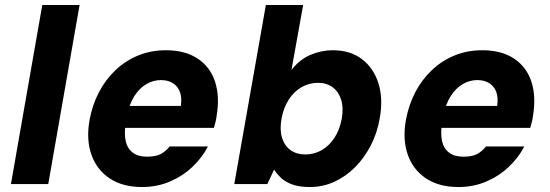

<svg xmlns="http://www.w3.org/2000/svg" viewBox="-20 -740 2211 772"><path d="M24 0 150 -720H300L174 0Z M551 12Q474 12 422 -22Q370 -56 348 -117Q326 -178 340 -257Q351 -318 378 -369.5Q405 -421 445.5 -459Q486 -497 537 -517.5Q588 -538 647 -538Q725 -538 775.5 -504Q826 -470 845 -410.5Q864 -351 851 -274Q850 -264 847 -251.5Q844 -239 840 -226H440L456 -314H707Q712 -347 703.5 -370Q695 -393 675.5 -405.5Q656 -418 627 -418Q596 -418 568 -401.5Q540 -385 519.5 -352.5Q499 -320 490 -270L485 -241Q479 -202 485.5 -172.5Q492 -143 513.5 -126.5Q535 -110 571 -110Q607 -110 627 -121Q647 -132 662 -151H816Q793 -106 753 -68.5Q713 -31 662 -9.5Q611 12 551 12Z M1226 12Q1183 12 1154.5 1.5Q1126 -9 1109 -25.5Q1092 -42 1082 -58L1055 0H922L1049 -720H1199L1152 -459Q1185 -501 1228.5 -519.5Q1272 -538 1318 -538Q1388 -538 1435 -502.5Q1482 -467 1501.5 -405.5Q1521 -344 1507 -265Q1497 -206 1471 -155.5Q1445 -105 1407.5 -67.5Q1370 -30 1324 -9Q1278 12 1226 12ZM1208 -119Q1243 -119 1273 -136Q1303 -153 1324.5 -185.5Q1346 -218 1354 -262Q1362 -307 1351.5 -339.5Q1341 -372 1317 -389.5Q1293 -407 1259 -407Q1223 -407 1192.5 -389.5Q1162 -372 1141 -339.5Q1120 -307 1112 -263Q1104 -218 1114 -186Q1124 -154 1148 -136.5Q1172 -119 1208 -119Z M1823 12Q1746 12 1694 -22Q1642 -56 1620 -117Q1598 -178 1612 -257Q1623 -318 1650 -369.5Q1677 -421 1717.5 -459Q1758 -497 1809 -517.5Q1860 -538 1919 -538Q1997 -538 2047.5 -504Q2098 -470 2117 -410.5Q2136 -351 2123 -274Q2122 -264 2119 -251.5Q2116 -239 2112 -226H1712L1728 -314H1979Q1984 -347 1975.5 -370Q1967 -393 1947.5 -405.5Q1928 -418 1899 -418Q1868 -418 1840 -401.5Q1812 -385 1791.5 -352.5Q1771 -320 1762 -270L1757 -241Q1751 -202 1757.5 -172.5Q1764 -143 1785.5 -126.5Q1807 -110 1843 -110Q1879 -110 1899 -121Q1919 -132 1934 -151H2088Q2065 -106 2025 -68.5Q1985 -31 1934 -9.5Q1883 12 1823 12Z"/></svg>

Font: DM Sans 9pt Black
Style: Italic
Weight: 900
Italic angle: -10°
Version: Version 4.004;gftools[0.9.30]